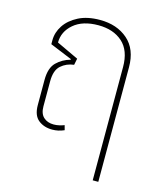

<svg xmlns="http://www.w3.org/2000/svg" viewBox="-107 -604 728 863"><g transform="rotate(15 257.0 -172.5)"><path d="M171 7Q132 7 106 -14Q80 -35 80 -83V-200Q80 -256 106.5 -282Q133 -308 170 -318V-321L68 -363V-381Q68 -418 89.5 -450.5Q111 -483 152 -504Q193 -525 252 -525Q331 -525 381.5 -481Q432 -437 432 -353V180H406V-347Q406 -424 363.5 -462Q321 -500 251 -500Q178 -500 136.5 -464.5Q95 -429 95 -378L197 -330L191 -300Q156 -296 131 -274Q106 -252 106 -201V-84Q106 -50 124 -33.5Q142 -17 171 -17Q184 -17 197 -20Q210 -23 220 -27L226 -5Q199 7 171 7Z"/></g></svg>

Font: Noto Sans Thai UI SemCond Thin
Style: Regular
Weight: 100
Width: 4
Designer: Monotype Design Team
Foundry: Monotype Imaging Inc.
Version: Version 2.000